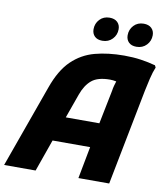

<svg xmlns="http://www.w3.org/2000/svg" viewBox="-113 -1006 945 1087"><g transform="rotate(10 359.5 -462.5)"><path d="M-15 0 155 -474Q192 -579 248.5 -633.5Q305 -688 380 -708Q455 -728 548 -728Q599 -728 643.5 -721.5Q688 -715 728 -704L734 -692Q722 -664 712.5 -623.5Q703 -583 697 -553L589 0H412L447 -184H231L166 0ZM332 -466 282 -326H475L514 -520Q516 -535 520 -549.5Q524 -564 528 -576Q509 -580 492 -580Q422 -580 387 -551Q352 -522 332 -466ZM606 -789Q577 -789 561.5 -804.5Q546 -820 546 -845Q546 -878 568 -901.5Q590 -925 625 -925Q654 -925 670 -909.5Q686 -894 686 -869Q686 -836 663.5 -812.5Q641 -789 606 -789ZM410 -789Q381 -789 365.5 -804.5Q350 -820 350 -845Q350 -878 372 -901.5Q394 -925 429 -925Q458 -925 474 -909.5Q490 -894 490 -869Q490 -836 467.5 -812.5Q445 -789 410 -789Z"/></g></svg>

Font: Kufam
Style: Bold Italic
Weight: 700
Italic angle: -11°
Designer: Artur Schmal
Foundry: Original Type
Version: Version 1.301; ttfautohint (v1.8.3)